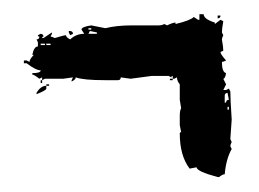

<svg xmlns="http://www.w3.org/2000/svg" viewBox="-20 -340 360 267"><path d="M257.3 -320.3H263.2Q263.2 -313.5 278.8 -308.6V-306.6L286.6 -312.5L290.5 -310.5Q288.6 -299.8 288.6 -294.9L290.5 -291Q288.6 -287.1 288.6 -285.2Q290.5 -274.4 290.5 -269.5L286.6 -267.6Q286.6 -264.6 294.4 -255.9Q290.5 -253.9 288.6 -253.9Q288.6 -239.7 294.4 -238.3Q293 -230.5 290.5 -230.5L294.4 -222.7L290.5 -214.8H294.4L298.3 -216.8L300.3 -212.9Q300.3 -202.6 302.2 -173.8L300.3 -146.5L302.2 -142.6Q300.3 -138.7 300.3 -136.7L302.2 -132.8Q294.4 -119.1 292.5 -97.7Q289.6 -97.7 284.7 -93.8H282.7Q253.4 -101.6 253.4 -107.4L243.7 -105.5Q230 -123.5 230 -154.3Q230 -156.2 231.9 -156.2L230 -166V-179.7Q230 -186 231.9 -189.5L230 -201.2V-222.7Q226.1 -227.5 226.1 -232.4L222.2 -230.5H220.2V-234.4Q218.3 -234.4 218.3 -232.4L214.4 -234.4H190.9Q162.6 -230.5 161.6 -230.5L147.9 -232.4Q147.9 -228.5 144 -228.5H126.5Q95.7 -228.5 85.4 -232.4Q85.4 -229.5 79.6 -226.6V-228.5L81.5 -232.4L67.9 -230.5H42.5L38.6 -228.5V-232.4L34.7 -230.5Q27.3 -236.3 24.9 -236.3V-238.3Q36.6 -238.3 36.6 -242.2Q29.8 -242.2 17.1 -252H13.2V-255.9H17.1L21 -253.9Q21 -257.3 26.9 -263.7H24.9Q27.3 -275.4 32.7 -275.4V-281.2L30.8 -285.2Q34.7 -285.2 34.7 -289.1Q32.7 -289.1 32.7 -291L36.6 -293Q40.5 -292.5 40.5 -289.1Q38.6 -289.1 38.6 -287.1H40.5L52.2 -294.9V-293L50.3 -289.1Q52.2 -289.1 56.2 -287.1Q68.8 -291 71.8 -291Q71.8 -288.1 77.6 -285.2Q85.9 -293 97.2 -293L93.3 -298.8Q93.3 -302.7 106.9 -304.7L126.5 -300.8Q142.1 -304.7 163.6 -304.7H200.7Q205.1 -304.7 208.5 -306.6L212.4 -304.7Q220.2 -308.6 224.1 -308.6V-306.6Q244.6 -311.5 249.5 -316.4L255.4 -312.5H257.3ZM282.7 -318.4H286.6Q286.6 -314.5 282.7 -314.5ZM103 -300.8V-298.8H106.9V-300.8ZM105 -296.9 103 -293H114.7V-294.9ZM75.7 -296.9H77.6Q81.5 -296.4 81.5 -293L77.6 -291L75.7 -294.9ZM36.6 -279.3V-277.3H42.5V-279.3ZM44.4 -279.3V-277.3H50.3V-279.3ZM216.3 -230.5H220.2V-228.5H216.3ZM36.6 -228.5H38.6V-224.6H36.6ZM44.4 -222.7H48.3V-220.7H44.4ZM44.4 -220.7V-216.8Q44.4 -214.4 30.8 -209V-210.9Q36.6 -220.7 44.4 -220.7ZM292.5 -207V-197.3H294.4Q294.4 -201.2 298.3 -201.2L296.4 -210.9Q292.5 -210.4 292.5 -207ZM296.4 -191.4V-187.5H298.3V-191.4Z"/></svg>

Font: Mister Brush
Style: Regular
Weight: 400
Designer: GGBotNet
Foundry: GGBotNet
Version: 1.00